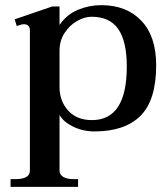

<svg xmlns="http://www.w3.org/2000/svg" viewBox="-20 -500 653 745"><path d="M21 195H42Q67 195 81.5 187Q96 179 96 162V-382Q96 -406 72 -406Q64 -406 45 -399L37 -425L183 -475H211V-403Q239 -444 282.5 -462Q326 -480 373 -480Q471 -480 528.5 -419.5Q586 -359 586 -247Q586 -111 525 -50.5Q464 10 347 10Q302 10 264 -8.5Q226 -27 211 -54V161Q211 178 225.5 186.5Q240 195 264 195H283V225H21ZM472 -242Q472 -339 439 -387Q406 -435 335 -435Q308 -435 279 -418.5Q250 -402 230.5 -372Q211 -342 211 -303V-162Q211 -108 244.5 -71Q278 -34 337 -34Q472 -34 472 -242Z"/></svg>

Font: Taviraj Medium
Style: Regular
Weight: 500
Designer: Katatrad Team
Foundry: CadsonDemak
Version: Version 1.030